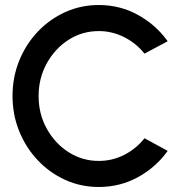

<svg xmlns="http://www.w3.org/2000/svg" viewBox="-20 -733 739 766"><path d="M374 13Q303 13 240.5 -15.2Q178 -43.5 130.8 -93.5Q83.5 -143.5 56.8 -209.2Q30 -275 30 -350Q30 -425.5 56.8 -491.2Q83.5 -557 130.8 -606.8Q178 -656.5 240.5 -684.8Q303 -713 374 -713Q459 -713 530.5 -673.5Q602 -634 649 -568.5L556.5 -519Q524 -560 476 -584.5Q428 -609 374 -609Q307.5 -609 253 -573.8Q198.5 -538.5 166.2 -479.5Q134 -420.5 134 -350Q134 -278.5 166.5 -219.8Q199 -161 253.5 -126Q308 -91 374 -91Q429 -91 476.8 -115.8Q524.5 -140.5 556.5 -181.5L649 -131Q602 -65.5 530.5 -26.2Q459 13 374 13Z"/></svg>

Font: Urbanist SemiBold
Style: Regular
Weight: 600
Designer: Corey Hu
Foundry: Corey Hu
Version: Version 1.321; ttfautohint (v1.8.4.7-5d5b)